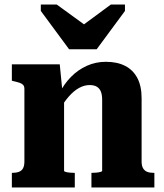

<svg xmlns="http://www.w3.org/2000/svg" viewBox="-20 -822 718 842"><path d="M283 -606H404L528 -774V-802H466L306 -684L390 -685L229 -802H159V-774ZM32 0V-64H35Q51 -64 63 -68.5Q75 -73 81 -84Q87 -95 87 -114V-432Q87 -443 82 -449Q77 -455 67 -458.5Q57 -462 40 -466L32 -468V-540H242L254 -419L261 -414V-73Q261 -70 268 -68Q275 -66 285.5 -65Q296 -64 304 -64H308V0ZM657 0H381V-64H383Q393 -64 403 -65Q413 -66 420.5 -68Q428 -70 428 -73V-384Q428 -406 422.5 -420Q417 -434 405 -441.5Q393 -449 373 -449Q350 -449 327 -436.5Q304 -424 282 -399Q260 -374 237 -335L239 -410Q260 -453 291 -484.5Q322 -516 361 -533.5Q400 -551 444 -551Q494 -551 529 -533Q564 -515 582.5 -479.5Q601 -444 601 -391V-114Q601 -95 607.5 -84Q614 -73 625.5 -68.5Q637 -64 653 -64H657Z"/></svg>

Font: Roboto Serif SemiCondensed
Style: Bold
Weight: 700
Width: 4
Designer: Greg Gazdowicz
Foundry: Commercial Type
Version: Version 1.007